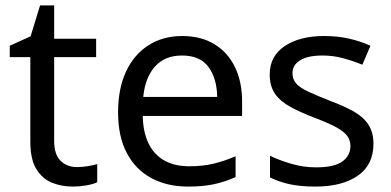

<svg xmlns="http://www.w3.org/2000/svg" viewBox="-20 -679 1444 709"><path d="M264 -62Q284 -62 305 -65.5Q326 -69 339 -73V-6Q325 1 299 5.5Q273 10 249 10Q207 10 171.5 -4.5Q136 -19 114 -55Q92 -91 92 -156V-468H16V-510L93 -545L128 -659H180V-536H335V-468H180V-158Q180 -109 203.5 -85.5Q227 -62 264 -62Z M653 -546Q722 -546 771.5 -516Q821 -486 847.5 -431.5Q874 -377 874 -304V-251H507Q509 -160 553.5 -112.5Q598 -65 678 -65Q729 -65 768.5 -74.5Q808 -84 850 -102V-25Q809 -7 769 1.5Q729 10 674 10Q598 10 539.5 -21Q481 -52 448.5 -113.5Q416 -175 416 -264Q416 -352 445.5 -415Q475 -478 528.5 -512Q582 -546 653 -546ZM652 -474Q589 -474 552.5 -433.5Q516 -393 509 -321H782Q781 -389 750 -431.5Q719 -474 652 -474Z M1359 -148Q1359 -70 1301 -30Q1243 10 1145 10Q1089 10 1048.5 1Q1008 -8 977 -24V-104Q1009 -88 1054.5 -74.5Q1100 -61 1147 -61Q1214 -61 1244 -82.5Q1274 -104 1274 -140Q1274 -160 1263 -176Q1252 -192 1223.5 -208Q1195 -224 1142 -244Q1090 -264 1053 -284Q1016 -304 996 -332Q976 -360 976 -404Q976 -472 1031.5 -509Q1087 -546 1177 -546Q1226 -546 1268.5 -536.5Q1311 -527 1348 -510L1318 -440Q1284 -454 1247 -464Q1210 -474 1171 -474Q1117 -474 1088.5 -456.5Q1060 -439 1060 -409Q1060 -387 1073 -371.5Q1086 -356 1116.5 -341.5Q1147 -327 1198 -307Q1249 -288 1285 -268Q1321 -248 1340 -219.5Q1359 -191 1359 -148Z"/></svg>

Font: Noto Sans Saurashtra
Style: Regular
Weight: 400
Designer: Monotype Design Team
Foundry: Monotype Imaging Inc.
Version: Version 2.001; ttfautohint (v1.8.4.7-5d5b)